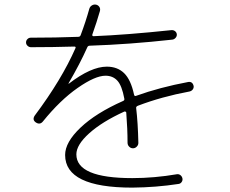

<svg xmlns="http://www.w3.org/2000/svg" viewBox="-20 -813 1040 868"><path d="M120.1 -599.6Q111.3 -599.6 104.5 -606Q97.7 -612.3 97.7 -621.1Q97.7 -629.9 104 -636.2Q110.4 -642.6 119.1 -642.6Q230.5 -642.6 334 -646.5Q341.8 -646.5 344.7 -654.3Q367.2 -713.9 383.8 -773.4Q386.7 -783.2 395.5 -788.6Q404.3 -793.9 414.1 -792Q423.8 -790 429.2 -781.7Q434.6 -773.4 431.6 -762.7Q418 -714.8 397.5 -657.2Q395.5 -649.4 403.3 -649.4Q550.8 -655.3 754.9 -676.8Q763.7 -677.7 771 -672.4Q778.3 -667 779.3 -658.2Q780.3 -649.4 773.9 -642.1Q767.6 -634.8 758.8 -633.8Q564.5 -612.3 385.7 -606.4Q377 -606.4 374 -597.7Q341.8 -525.4 290 -436.5V-434.6H291Q391.6 -511.7 462.9 -511.7Q510.7 -511.7 541 -482.4Q571.3 -453.1 585.9 -385.7Q587.9 -376 595.7 -379.9Q701.2 -418 831.1 -442.4Q850.6 -445.3 855.5 -423.8Q856.4 -415 851.1 -408.2Q845.7 -401.4 836.9 -399.4Q710.9 -376 603.5 -335Q593.8 -331.1 595.7 -323.2Q603.5 -257.8 605.5 -167Q605.5 -157.2 598.1 -149.9Q590.8 -142.6 581.1 -142.6Q571.3 -142.6 564 -149.9Q556.6 -157.2 556.6 -168Q556.6 -229.5 550.8 -303.7Q550.8 -306.6 547.9 -308.1Q544.9 -309.6 542 -308.6Q441.4 -262.7 383.3 -210.4Q325.2 -158.2 325.2 -115.2Q325.2 -7.8 578.1 -7.8Q677.7 -7.8 780.3 -25.4Q789.1 -26.4 795.9 -21Q802.7 -15.6 804.7 -6.8Q806.6 2 801.3 9.8Q795.9 17.6 787.1 18.6Q685.5 34.2 578.1 35.2Q274.4 35.2 274.4 -112.3Q274.4 -169.9 343.8 -235.8Q413.1 -301.8 536.1 -356.4Q543.9 -359.4 542 -367.2Q531.2 -425.8 510.7 -448.2Q490.2 -470.7 457 -470.7Q410.2 -470.7 331.1 -415.5Q252 -360.4 173.8 -263.7Q160.2 -247.1 141.6 -259.8Q125 -271.5 136.7 -290Q258.8 -453.1 321.3 -595.7Q324.2 -602.5 315.4 -602.5Q219.7 -599.6 120.1 -599.6Z"/></svg>

Font: Rounded-X Mgen+ 2m light
Style: Regular
Weight: 200
Designer: [Source Han Sans]
Ryoko NISHIZUKA  (kana & ideographs); Paul D. Hunt (Latin, Greek & Cyrillic); Wenlong ZHANG  (bopomofo
Version: Version 1.059.20150602